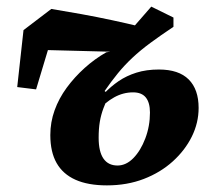

<svg xmlns="http://www.w3.org/2000/svg" viewBox="-20 -545 641 580"><path d="M89 -275 32 -282 51 -454 135 -518Q178 -511 225 -502.5Q272 -494 318.5 -484Q365 -474 406 -464L344 -388L75 -395L142 -451ZM303 15Q246 15 208 -2Q170 -19 151 -52.5Q132 -86 132 -137Q132 -176 145 -212Q158 -248 181.5 -280Q205 -312 235.5 -339.5Q266 -367 301 -387L346 -394L355 -431L437 -525L504 -492V-464Q465 -438 434.5 -415.5Q404 -393 380 -370.5Q356 -348 336 -323.5Q316 -299 296 -270L310 -259Q300 -238 292.5 -218Q285 -198 281.5 -177Q278 -156 278 -129Q278 -87 292.5 -66Q307 -45 335 -45Q361 -45 383 -67.5Q405 -90 419 -127Q433 -164 433 -205Q433 -235 420.5 -250.5Q408 -266 382 -266Q352 -266 325 -251Q298 -236 274 -209L265 -266L294 -262Q315 -284 338.5 -300Q362 -316 392 -325.5Q422 -335 460 -335Q520 -335 550 -305Q580 -275 580 -219Q580 -174 559.5 -132.5Q539 -91 502 -57.5Q465 -24 414.5 -4.5Q364 15 303 15Z"/></svg>

Font: Source Serif 4
Style: Bold Italic
Weight: 700
Italic angle: -12°
Designer: Frank Grießhammer
Foundry: Adobe Systems Incorporated
Version: Version 4.004;hotconv 1.0.116;makeotfexe 2.5.65601